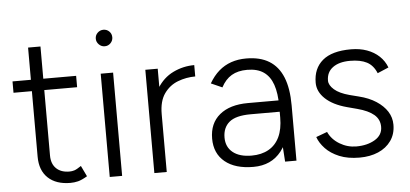

<svg xmlns="http://www.w3.org/2000/svg" viewBox="-50 -812 1976 926"><g transform="rotate(-5 938.5 -349.0)"><path d="M256 12Q187 12 148 -24.5Q109 -61 109 -128V-656H169V-128Q169 -88 192 -65.5Q215 -43 256 -43Q268 -43 279.5 -46.5Q291 -50 313 -65L338 -13Q311 3 293 7.5Q275 12 256 12ZM20 -445V-500H328V-445Z M447 0V-500H507V0ZM478 -630Q462 -630 450 -642Q438 -654 438 -670Q438 -687 450 -698.5Q462 -710 478 -710Q495 -710 506.5 -698.5Q518 -687 518 -670Q518 -654 506.5 -642Q495 -630 478 -630Z M688 -274Q688 -355 718.5 -405Q749 -455 797.5 -478.5Q846 -502 900 -502V-447Q856 -447 815.5 -431.5Q775 -416 749 -379.5Q723 -343 723 -280ZM663 0V-500H723V0Z M1296 0 1291 -75V-268Q1291 -332 1276.5 -373.5Q1262 -415 1231.5 -436Q1201 -457 1152 -457Q1107 -457 1076.5 -439Q1046 -421 1026 -383L972 -407Q993 -443 1019.5 -466Q1046 -489 1079 -500.5Q1112 -512 1152 -512Q1219 -512 1263 -485Q1307 -458 1329 -404Q1351 -350 1351 -268V0ZM1142 12Q1054 12 1004.5 -28.5Q955 -69 955 -141Q955 -215 1004.5 -256Q1054 -297 1142 -297H1292V-242H1150Q1078 -242 1046.5 -215.5Q1015 -189 1015 -141Q1015 -95 1047.5 -69Q1080 -43 1138 -43Q1186 -43 1220.5 -62.5Q1255 -82 1273 -120Q1291 -158 1291 -214H1326Q1326 -112 1277.5 -50Q1229 12 1142 12Z M1656 12Q1599 12 1558 -5Q1517 -22 1491.5 -49Q1466 -76 1456 -105L1510 -125Q1527 -88 1564.5 -65.5Q1602 -43 1645 -43Q1698 -43 1735 -65Q1772 -87 1772 -127Q1772 -163 1745 -186Q1718 -209 1665 -223L1616 -236Q1549 -254 1512.5 -288.5Q1476 -323 1476 -366Q1476 -435 1521.5 -473.5Q1567 -512 1659 -512Q1702 -512 1736.5 -499.5Q1771 -487 1795.5 -464Q1820 -441 1832 -409L1778 -386Q1762 -425 1731 -441Q1700 -457 1650 -457Q1597 -457 1566.5 -434.5Q1536 -412 1536 -371Q1536 -349 1560.5 -327.5Q1585 -306 1634 -293L1677 -282Q1726 -270 1760.5 -247.5Q1795 -225 1813.5 -196Q1832 -167 1832 -132Q1832 -87 1809 -54.5Q1786 -22 1746.5 -5Q1707 12 1656 12Z"/></g></svg>

Font: Figtree Light Light
Style: Regular
Weight: 300
Version: Version 2.001;gftools[0.9.30]